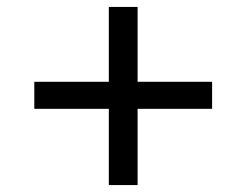

<svg xmlns="http://www.w3.org/2000/svg" viewBox="-20 -562 711 554"><path d="M294 -28V-248H79V-326H294V-542H377V-326H592V-248H377V-28Z"/></svg>

Font: Nunito Sans 10pt SemiExpanded SemiBold
Style: Regular
Weight: 600
Width: 6
Designer: Vernon Adams
Foundry: Vernon Adams
Version: Version 3.101;gftools[0.9.27]